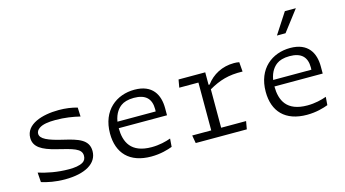

<svg xmlns="http://www.w3.org/2000/svg" viewBox="-88 -1134 2655 1477"><g transform="rotate(-15 1240.0 -395.0)"><path d="M365 -518C232.5 -518 98.5 -476 98.5 -367.5C98.5 -294.5 159.5 -259 271 -231.5C395 -200.5 462.5 -187 462.5 -128.5C462.5 -106 453.5 -89.5 437.5 -79.5C409.5 -62 368 -57.5 325 -57.5C231.5 -57.5 149 -75 84.5 -95L90 -18C138 -3 199.5 10 275.5 10C437 10 535.5 -48 535.5 -146.5C535.5 -238 452 -262 344 -287.5C222.5 -315.5 165.5 -341.5 165.5 -382.5C165.5 -398.5 174 -413 191 -424.5C218.5 -444 265 -450.5 321 -450.5C395 -450.5 458.5 -440 515 -426.5L512 -498.5C467.5 -511 419.5 -518 365 -518Z M845 -432C865 -447 899.5 -459 947.5 -459C1041 -459 1084 -415.5 1084 -333C1084 -326.5 1084 -320 1083.5 -314.5H779C790 -382 822.5 -416 845 -432ZM700 -241C700 -84 790 12 962 12C1036.5 12 1096 -6 1131.5 -19.5L1136.5 -84.5C1097.5 -70.5 1045 -57 983.5 -57C819 -57 776 -152 775.5 -263.5H1160V-320.5C1160 -426 1112 -518.5 968 -518.5C825 -518.5 700 -425.5 700 -241Z M1529.5 -506.5H1317L1306 -444H1458.5V-63H1307L1318 0H1725L1736 -63H1537.5V-369C1622.5 -418 1696.5 -441.5 1808.5 -438L1802.5 -514C1788.5 -517 1775 -518 1760.5 -518C1667 -518 1588 -475.5 1538 -407H1529.5Z M2085 -432C2105 -447 2139.5 -459 2187.5 -459C2281 -459 2324 -415.5 2324 -333C2324 -326.5 2324 -320 2323.5 -314.5H2019C2030 -382 2062.5 -416 2085 -432ZM1940 -241C1940 -84 2030 12 2202 12C2276.5 12 2336 -6 2371.5 -19.5L2376.5 -84.5C2337.5 -70.5 2285 -57 2223.5 -57C2059 -57 2016 -152 2015.5 -263.5H2400V-320.5C2400 -426 2352 -518.5 2208 -518.5C2065 -518.5 1940 -425.5 1940 -241ZM2135.5 -637 2243 -802.5H2330.5L2204 -637Z"/></g></svg>

Font: Monaspace Argon Light
Style: Regular
Weight: 300
Designer: Riley Cran & the Lettermatic Team
Foundry: Lettermatic
Version: Version 1.000 (Monaspace Argon)